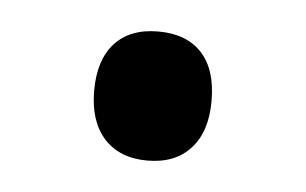

<svg xmlns="http://www.w3.org/2000/svg" viewBox="-27 -155 322 202"><g transform="rotate(5 134.0 -54.0)"><path d="M133.8 -122.1Q163.6 -122.1 179.7 -104.7Q195.8 -87.4 195.8 -54.2Q195.8 -21.5 179.4 -3.7Q163.1 14.2 133.8 14.2Q104.5 14.2 88.1 -3.9Q71.8 -22 71.8 -54.2Q71.8 -86.9 87.9 -104.5Q104 -122.1 133.8 -122.1Z"/></g></svg>

Font: Noto Sans Gurmukhi UI
Style: Regular
Weight: 400
Designer: Monotype Design Team
Foundry: Monotype Imaging Inc.
Version: Version 1.03